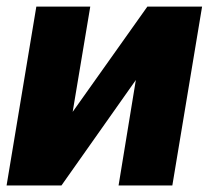

<svg xmlns="http://www.w3.org/2000/svg" viewBox="-25 -566 637 586"><path d="M196.8 -224.6 424.8 -545.9H591.8L501 0H336.9L389.6 -321.8L162.6 0H-4.9L85.9 -545.9H250.5Z"/></svg>

Font: Inter Tight ExtraBold
Style: Italic
Weight: 800
Italic angle: -9.39999°
Designer: Rasmus Andersson
Foundry: rsms
Version: Version 3.004